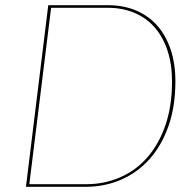

<svg xmlns="http://www.w3.org/2000/svg" viewBox="-20 -720 745 740"><path d="M656 -406Q656 -310.5 629.8 -235.2Q603.5 -160 557.2 -107.8Q511 -55.5 447.5 -27.8Q384 0 310 0H80L166 -700H396Q455.5 -700 503.8 -679.8Q552 -659.5 585.8 -621.5Q619.5 -583.5 637.8 -529Q656 -474.5 656 -406ZM643 -406Q643 -472.5 625.5 -525.2Q608 -578 575.8 -614.8Q543.5 -651.5 497.5 -670.8Q451.5 -690 395 -690H177L93 -10H311Q382 -10 443 -36.5Q504 -63 548.2 -113.8Q592.5 -164.5 617.8 -238.2Q643 -312 643 -406Z"/></svg>

Font: Lato Hairline
Style: Italic
Weight: 250
Italic angle: -7°
Designer: Lukasz Dziedzic
Foundry: Lukasz Dziedzic
Version: Version 1.104; Western+Polish opensource